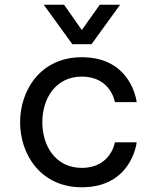

<svg xmlns="http://www.w3.org/2000/svg" viewBox="-20 -782 663 812"><path d="M367 -595 488 -762H402L326 -655L251 -762H165L286 -595ZM326 10C538 10 558 -180 558 -180H466C466 -180 449 -72 326 -72C215 -72 159 -165 159 -265C159 -365 215 -458 326 -458C449 -458 466 -350 466 -350H558C558 -350 538 -540 326 -540C151 -540 65 -400 65 -265C65 -129 152 10 326 10Z"/></svg>

Font: Be Vietnam Pro
Style: Regular
Weight: 400
Designer: Lam Bao, Tony Le, Vietanh Nguyen
Foundry: Yellow Type Foundry
Version: Version 1.002